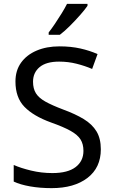

<svg xmlns="http://www.w3.org/2000/svg" viewBox="-20 -964 589 994"><path d="M502 -191Q502 -96 433 -43Q364 10 247 10Q187 10 136 1Q85 -8 51 -24V-110Q87 -94 140.5 -81Q194 -68 251 -68Q331 -68 371.5 -99Q412 -130 412 -183Q412 -218 397 -242Q382 -266 345.5 -286.5Q309 -307 244 -330Q153 -363 106.5 -411Q60 -459 60 -542Q60 -599 89 -639.5Q118 -680 169.5 -702Q221 -724 288 -724Q347 -724 396 -713Q445 -702 485 -684L457 -607Q420 -623 376.5 -634Q333 -645 286 -645Q219 -645 185 -616.5Q151 -588 151 -541Q151 -505 166 -481Q181 -457 215 -438Q249 -419 307 -397Q370 -374 413.5 -347.5Q457 -321 479.5 -284Q502 -247 502 -191ZM433 -934Q421 -916 396 -887.5Q371 -859 342.5 -830.5Q314 -802 290 -784H232V-796Q247 -815 264.5 -841Q282 -867 299 -894.5Q316 -922 327 -944H433Z"/></svg>

Font: Noto Sans Deseret
Style: Regular
Weight: 400
Designer: Monotype Design Team
Foundry: Monotype Imaging Inc.
Version: Version 2.001; ttfautohint (v1.8.4.7-5d5b)